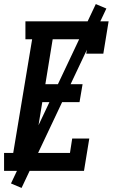

<svg xmlns="http://www.w3.org/2000/svg" viewBox="-34 -840 554 944"><path d="M-14 0V-88H31L124 -647H91V-735H500L474 -576H390L402 -647H225L189 -426H372L357 -338H174L133 -88H310L321 -159H405L379 0ZM72 84 20 62 437 -820 489 -798Z"/></svg>

Font: Iosevka Slab Semibold Oblique
Style: Regular
Weight: 600
Italic angle: -9°
Monospace: yes
Designer: Belleve Invis
Foundry: Belleve Invis
Version: Version 11.1.1; ttfautohint (v1.8.3)